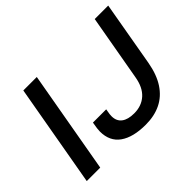

<svg xmlns="http://www.w3.org/2000/svg" viewBox="-139 -942 1209 1209"><g transform="rotate(-45 466.0 -337.0)"><path d="M46 0 167 -686H287L166 0ZM560 12Q448 12 386.5 -31.5Q325 -75 325 -162Q325 -174 327 -189.5Q329 -205 334 -233H452Q447 -207 446 -196Q445 -185 445 -178Q445 -135 474.5 -112.5Q504 -90 559 -90Q625 -90 668.5 -129Q712 -168 725 -245L803 -686H923L847 -252Q831 -162 792.5 -103.5Q754 -45 695.5 -16.5Q637 12 560 12Z"/></g></svg>

Font: Archivo SemiExpanded Medium
Style: Italic
Weight: 500
Width: 6
Italic angle: -10°
Designer: Hector Gatti
Foundry: Omnibus-Type
Version: Version 2.001